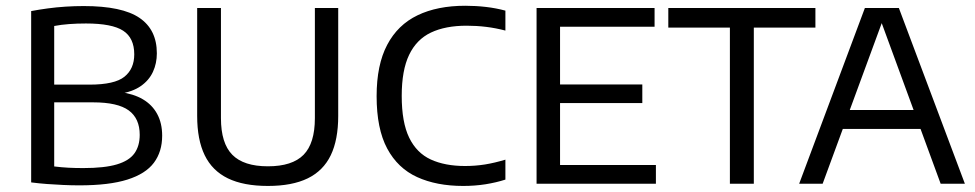

<svg xmlns="http://www.w3.org/2000/svg" viewBox="-20 -622 3302 650"><path d="M248.5 5.5Q221.5 5.5 194.2 4.2Q167 3 139.8 1Q112.5 -1 85.5 -4.5V-584.5Q112 -589.5 141.5 -593.5Q171 -597.5 201.8 -599.5Q232.5 -601.5 263.5 -601.5Q393.5 -601.5 452.2 -561.5Q511 -521.5 511 -441.5Q511 -407.5 497.8 -378.8Q484.5 -350 456.5 -330.5Q428.5 -311 384.5 -304.5L385.5 -310.5Q432 -304.5 463.8 -285.8Q495.5 -267 512.2 -236Q529 -205 529 -162.5Q529 -108.5 501 -71Q473 -33.5 411.2 -14Q349.5 5.5 248.5 5.5ZM262 -53Q334 -53 375.8 -65.5Q417.5 -78 435.2 -103Q453 -128 453 -165.5Q453 -221 415.8 -248.2Q378.5 -275.5 295.5 -275.5H153V-335.5H283Q368 -335.5 401.2 -362.2Q434.5 -389 434.5 -438Q434.5 -493.5 397 -518Q359.5 -542.5 271 -542.5Q241 -542.5 214 -540.5Q187 -538.5 163.5 -534V-58.5Q188 -55.5 211.8 -54.2Q235.5 -53 262 -53Z M887 7.5Q804.5 7.5 751.5 -18.2Q698.5 -44 673 -96.5Q647.5 -149 647.5 -229.5V-595H728V-222Q728 -137 766.5 -98Q805 -59 887 -59Q969.5 -59 1007.8 -98Q1046 -137 1046 -222V-595H1125V-229.5Q1125 -149 1099.8 -96.5Q1074.5 -44 1021.8 -18.2Q969 7.5 887 7.5Z M1548 7.5Q1458 7.5 1392.2 -22.5Q1326.5 -52.5 1290.8 -119.2Q1255 -186 1255 -296.5Q1255 -402.5 1290.8 -470.2Q1326.5 -538 1393.5 -570.2Q1460.5 -602.5 1555 -602.5Q1591 -602.5 1625.2 -598.5Q1659.5 -594.5 1691 -586V-518.5Q1658.5 -527 1626 -531Q1593.5 -535 1559.5 -535Q1488 -535 1439 -511.8Q1390 -488.5 1365 -436.2Q1340 -384 1340 -297.5Q1340 -208 1365.2 -156Q1390.5 -104 1438.5 -82Q1486.5 -60 1554.5 -60Q1589 -60 1621.8 -65.2Q1654.5 -70.5 1691 -81.5V-14Q1660 -4 1623.8 1.8Q1587.5 7.5 1548 7.5Z M1796.5 0V-595H2196V-531.5H1876V-63.5H2200.5V0ZM1846.5 -273V-336H2154.5V-273Z M2451 0V-528.5H2242.5V-595H2740.5V-528.5H2532V0Z M2685.5 0 2908 -595H3023L3246.5 0H3164.5L2959 -560H2971L2765 0ZM2807.5 -185.5 2826 -249.5H3105L3123 -185.5Z"/></svg>

Font: Encode Sans SC Condensed Thin
Style: Regular
Weight: 400
Version: Version 3.002